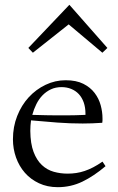

<svg xmlns="http://www.w3.org/2000/svg" viewBox="-20 -774 493 804"><path d="M326.2 -256.8Q273.9 -256.8 220.7 -260.7Q167.5 -264.6 109.9 -270Q106.9 -247.1 106.9 -226.1Q107.4 -172.4 120.6 -137.7Q133.8 -103 155.5 -82.8Q177.2 -62.5 205.1 -54.7Q232.9 -46.9 263.2 -46.9Q282.2 -46.9 299.6 -49.6Q316.9 -52.2 334.5 -58.1Q352.1 -64 370.4 -73.5Q388.7 -83 409.2 -97.2L421.9 -78.1Q373 -36.6 325 -13.4Q276.9 9.8 222.2 9.8Q178.2 9.8 143.3 -6.6Q108.4 -22.9 84.2 -50.5Q60.1 -78.1 47.1 -114.5Q34.2 -150.9 34.2 -190.9Q34.2 -243.2 52 -288.3Q69.8 -333.5 100.3 -366.7Q130.9 -399.9 170.9 -418.9Q210.9 -438 254.9 -438Q299.3 -438 328.9 -423.1Q358.4 -408.2 376.2 -384.8Q394 -361.3 401.6 -333.3Q409.2 -305.2 409.2 -278.8Q409.2 -273.4 409.2 -269Q409.2 -264.6 408.2 -259.8Q365.7 -256.8 326.2 -256.8ZM237.8 -409.2Q212.9 -409.2 193.1 -399.9Q173.3 -390.6 158 -374.8Q142.6 -358.9 132.1 -337.6Q121.6 -316.4 115.2 -293Q149.9 -292 173.6 -291.5Q197.3 -291 213.9 -291H262.2Q279.3 -291 296.9 -291.5Q314.5 -292 337.9 -293V-297.9Q337.9 -324.2 330.6 -345Q323.2 -365.7 310.1 -379.9Q296.9 -394 278.3 -401.6Q259.8 -409.2 237.8 -409.2ZM117.7 -553.2 98.6 -573.2 270.5 -753.9 429.7 -573.2 408.7 -553.2 267.6 -671.9Z"/></svg>

Font: Simonetta
Style: Regular
Weight: 400
Designer: Gayaneh Bagdasaryan
Foundry: BrownFox
Version: Version 1.001